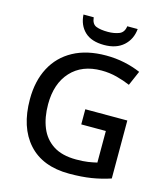

<svg xmlns="http://www.w3.org/2000/svg" viewBox="-133 -1027 993 1139"><g transform="rotate(15 363.5 -457.0)"><path d="M393 -384H651V-28Q594 -9 534.5 0.5Q475 10 399 10Q235 10 147.5 -87.5Q60 -185 60 -357Q60 -469 103.5 -551.5Q147 -634 230 -679Q313 -724 431 -724Q490 -724 544 -712.5Q598 -701 644 -681L605 -591Q568 -607 522.5 -619Q477 -631 427 -631Q308 -631 240 -557Q172 -483 172 -356Q172 -275 197 -213.5Q222 -152 276 -117Q330 -82 417 -82Q460 -82 489.5 -86.5Q519 -91 544 -97V-291H393ZM570 -924Q564 -860 520 -820.5Q476 -781 401 -781Q323 -781 282 -820Q241 -859 237 -924H300Q304 -883 331 -872.5Q358 -862 403 -862Q441 -862 471 -873.5Q501 -885 506 -924Z"/></g></svg>

Font: Noto Sans Myanmar Medium
Style: Regular
Weight: 500
Designer: Monotype Design Team
Foundry: Monotype Imaging Inc.
Version: Version 2.107; ttfautohint (v1.8.4.7-5d5b)